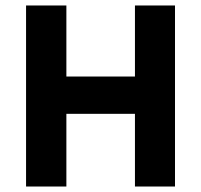

<svg xmlns="http://www.w3.org/2000/svg" viewBox="-20 -680 733 700"><path d="M75 0V-660H222V-401H472V-660H618V0H472V-265H222V0Z"/></svg>

Font: Lil Grotesk Black
Style: Regular
Weight: 900
Designer: Bastien Sozeau
Foundry: NBR — Bastien Sozeau
Version: Version 3.003; ttfautohint (v1.8.4.7-5d5b);gftools[0.9.33]